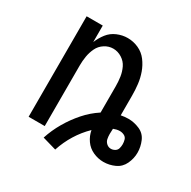

<svg xmlns="http://www.w3.org/2000/svg" viewBox="-139 -673 872 877"><g transform="rotate(30 296.5 -234.5)"><path d="M260 69Q275 23 300 -17.5Q325 -58 359 -91Q364 -63 380.5 -39.5Q397 -16 423.5 -4Q450 8 478 8Q509 8 537.5 -5Q566 -18 579.5 -47Q593 -76 593 -106Q593 -137 580.5 -166Q568 -195 539 -207.5Q510 -220 480 -220Q461 -220 441 -216V-320Q441 -350 437.5 -379.5Q434 -409 424 -437Q414 -465 396 -489Q378 -513 350.5 -525.5Q323 -538 293 -538Q265 -538 238 -526.5Q211 -515 193.5 -492.5Q176 -470 165 -443V-530H80V0H165V-320Q165 -344 169 -368Q173 -392 183.5 -414Q194 -436 215 -449.5Q236 -463 260 -463Q284 -463 305.5 -449.5Q327 -436 337.5 -414Q348 -392 351.5 -368Q355 -344 355 -320V-181Q315 -155 283 -118.5Q251 -82 226.5 -40Q202 2 187 48ZM478 -61Q465 -61 455 -70Q445 -79 442.5 -91.5Q440 -104 440 -117Q440 -124 440.5 -130.5Q441 -137 441 -144V-145Q449 -148 457 -150Q465 -152 474 -152Q486 -152 497 -146.5Q508 -141 511.5 -129.5Q515 -118 515 -106Q515 -95 512 -84Q509 -73 499 -67Q489 -61 478 -61Z"/></g></svg>

Font: Iosevka Sparkle
Style: Regular
Weight: 400
Designer: Belleve Invis
Foundry: Belleve Invis
Version: Version 4.5.0; ttfautohint (v1.8.3)